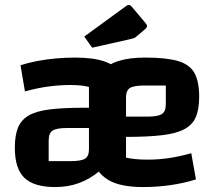

<svg xmlns="http://www.w3.org/2000/svg" viewBox="-20 -745 881 777"><path d="M204 12Q117 12 78.5 -25.5Q40 -63 40 -147Q40 -196 52.5 -227.5Q65 -259 95 -277Q125 -295 179.5 -302Q234 -309 318 -309H370V-227H252Q209 -227 193 -216.5Q177 -206 177 -177V-93H266Q309 -93 324.5 -103Q340 -113 340 -141V-393Q314 -401 264 -401Q222 -401 176.5 -395Q131 -389 81 -375L63 -481Q94 -491 130.5 -498Q167 -505 206 -508.5Q245 -512 283 -512Q357 -512 402.5 -496.5Q448 -481 469 -446.5Q490 -412 490 -355V-50L383 -53Q345 -21 300.5 -4.5Q256 12 204 12ZM560 12Q481 12 434.5 -8.5Q388 -29 363 -76L390 -456Q417 -485 460.5 -498.5Q504 -512 568 -512Q653 -512 700.5 -498Q748 -484 767 -449.5Q786 -415 786 -353Q786 -304 773 -272.5Q760 -241 727.5 -223Q695 -205 637 -198Q579 -191 490 -191H460V-273H575Q619 -273 635 -283.5Q651 -294 651 -323V-399H566Q522 -399 506 -389Q490 -379 490 -351V-107Q509 -103 530 -101Q551 -99 579 -99Q620 -99 662 -105Q704 -111 754 -125L773 -19Q726 -4 671 4Q616 12 560 12ZM353 -552 321 -597 491 -721Q497 -725 501 -725Q507 -725 514 -717L567 -654Q575 -645 575 -640Q575 -633 565 -625L533 -598Q528 -593 523 -591Q518 -589 509 -587Z"/></svg>

Font: Changa SemiBold
Style: Regular
Weight: 600
Designer: Eduardo Rodriguez Tunni
Foundry: Eduardo Rodriguez Tunni
Version: Version 3.002; ttfautohint (v1.8.2)